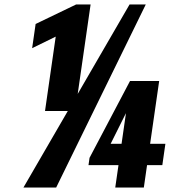

<svg xmlns="http://www.w3.org/2000/svg" viewBox="-20 -845 771 865"><path d="M124.8 -628 231 -680 182.8 -345H319L388.2 -825H323.2L140.5 -737ZM636.8 -825H563.8L85.5 0H233ZM656.3 -197 697.1 -480H565.7L383.4 -134L378.7 -101H513.8L499.2 0H628L642.5 -101H711.3L725.1 -197ZM547.3 -334 527.6 -197H478.4L546.8 -334Z"/></svg>

Font: Blink
Style: WideObl
Weight: 400
Designer: Mew Too
Foundry: Cannot Into Space Fonts
Version: Version 001.000